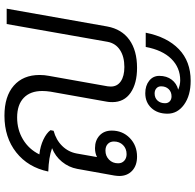

<svg xmlns="http://www.w3.org/2000/svg" viewBox="-27 -599 877 863"><g transform="rotate(-90 411.5 -167.5)"><path d="M804 -576 724 -124Q712 -59 664 -24.5Q616 10 538 10Q468 10 426 -19Q384 -48 384 -101Q384 -117 386 -126L431 -379Q434 -399 434 -416Q434 -470 403 -499.5Q372 -529 315 -529Q260 -529 216 -502.5Q172 -476 149 -429Q186 -425 215.5 -411Q245 -397 258 -379L255 -365Q214 -354 187 -326.5Q160 -299 153 -261L137 -170Q155 -179 177 -179Q212 -179 234 -158.5Q256 -138 256 -104Q256 -55 222.5 -22.5Q189 10 139 10Q99 10 75.5 -12Q52 -34 52 -70Q52 -78 54 -92L84 -259Q91 -297 116 -327.5Q141 -358 177 -372Q136 -387 72 -389Q91 -480 158 -533Q225 -586 323 -586Q410 -586 458 -544Q506 -502 506 -428Q506 -406 502 -386L455 -122Q454 -117 454 -108Q454 -79 477.5 -63Q501 -47 542 -47Q588 -47 618 -66.5Q648 -86 655 -122L735 -576ZM166 -132Q142 -132 125.5 -116Q109 -100 109 -75Q109 -58 120.5 -47.5Q132 -37 150 -37Q175 -37 191 -53Q207 -69 207 -94Q207 -111 196 -121.5Q185 -132 166 -132ZM632 49H696Q677 145 622 198Q567 251 480 251Q414 251 373 221.5Q332 192 332 147Q332 102 357.5 74.5Q383 47 424 47Q458 47 480 64.5Q502 82 502 110Q502 143 485 165.5Q468 188 440 195Q462 204 482 204Q539 204 578.5 164Q618 124 632 49ZM410 165Q430 165 442.5 152Q455 139 455 118Q455 105 446 97Q437 89 423 89Q403 89 391 102Q379 115 379 136Q379 149 387.5 157Q396 165 410 165Z"/></g></svg>

Font: Sarabun Light
Style: Italic
Weight: 300
Italic angle: -10°
Designer: Suppakit Chalermlarp | Katatrad Co.,Ltd.
Foundry: Cadson Demak Co.,Ltd.
Version: Version 1.000; ttfautohint (v1.6)